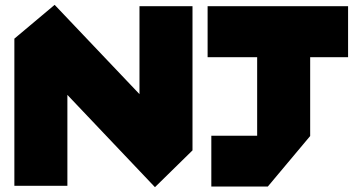

<svg xmlns="http://www.w3.org/2000/svg" viewBox="-20 -750 1463 775"><path d="M38 0V-594L200 -730H201L543 -370V-725H757V-143L606 5H605L252 -367V0ZM1018 -202V-519H818V-725H1385V-519H1232V-201L1061 3H833V-202Z"/></svg>

Font: Foldit Thin ExtraBold
Style: Regular
Weight: 800
Version: Version 1.003